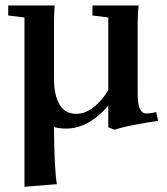

<svg xmlns="http://www.w3.org/2000/svg" viewBox="-20 -469 622 717"><path d="M226.6 11.2Q202.1 11.2 181.6 5.4Q182.6 160.2 192.4 218.8L71.3 228.5V-403.8L10.7 -411.1V-448.7H184.1Q181.6 -414.6 181.6 -383.8V-175.8Q181.6 -113.8 202.1 -78.9Q222.7 -43.9 264.6 -43.9Q296.9 -43.9 328.1 -67.4Q359.4 -90.8 384.3 -132.3V-403.8L325.2 -411.1V-448.7H497.6Q494.1 -417 494.1 -383.8V-123Q494.1 -78.6 502.4 -62Q510.7 -45.4 525.4 -45.4Q546.4 -45.4 563 -50.8L570.8 -17.6Q532.7 -12.7 481.7 -2.7Q430.7 7.3 408.2 15.6L384.3 6.3V-74.2Q310.5 11.2 226.6 11.2Z"/></svg>

Font: Elstob 8pt SemiBold
Style: Regular
Weight: 600
Designer: Peter S. Baker
Version: Version 1.015